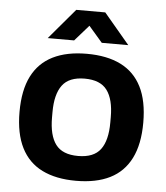

<svg xmlns="http://www.w3.org/2000/svg" viewBox="-53 -770 718 829"><g transform="rotate(5 306.5 -355.5)"><path d="M306.4 12Q219.5 12 159.7 -17.7Q99.8 -47.4 69.1 -108.5Q38.3 -169.7 38.3 -263.2Q38.3 -357.8 69.1 -418.4Q99.8 -479 159.7 -508.7Q219.5 -538.4 306.4 -538.4Q394 -538.4 453.6 -508.7Q513.2 -479 543.9 -418.4Q574.7 -357.8 574.7 -263.2Q574.7 -169.7 543.9 -108.5Q513.2 -47.4 453.6 -17.7Q394 12 306.4 12ZM306.4 -95.6Q374.3 -95.6 403.5 -134.6Q432.8 -173.6 432.8 -251.4V-274.8Q432.8 -352 403.5 -391.4Q374.3 -430.8 306.4 -430.8Q238.7 -430.8 209.5 -391.4Q180.2 -352 180.2 -274.8V-251.4Q180.2 -173.6 209.5 -134.6Q238.7 -95.6 306.4 -95.6ZM131.9 -591.2 244 -723.4H369.7L481 -591.2H366.1L278.4 -692.7L334.8 -692L246.3 -591.2Z"/></g></svg>

Font: Archivo Variable SemiBold
Style: Regular
Weight: 600
Designer: Hector Gatti
Foundry: Omnibus-Type
Version: Version 2.001